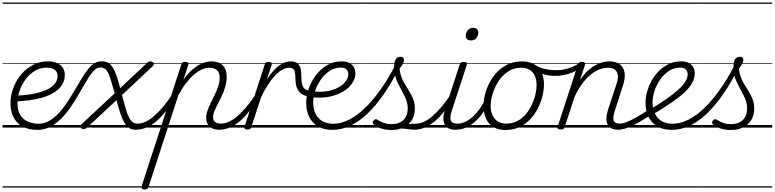

<svg xmlns="http://www.w3.org/2000/svg" viewBox="-20 -1000 6073 1505"><path d="M275 18Q205 18 157.5 -8Q110 -34 86 -81Q62 -128 62 -189Q62 -251 84 -310Q106 -369 145.5 -416Q185 -463 238 -491Q291 -519 353 -519Q399 -519 428.5 -505Q458 -491 473 -467.5Q488 -444 488 -414Q488 -368 465.5 -333.5Q443 -299 404 -275Q365 -251 315 -236Q265 -221 209.5 -214Q154 -207 98 -205L111 -251Q158 -252 204 -258.5Q250 -265 291 -276.5Q332 -288 363.5 -306Q395 -324 413 -348.5Q431 -373 431 -404Q431 -437 408.5 -453.5Q386 -470 347 -470Q297 -470 254.5 -445Q212 -420 181.5 -379Q151 -338 134 -288.5Q117 -239 117 -190Q117 -132 140 -97Q163 -62 201 -46Q239 -30 282 -30Q292 -30 296 -22.5Q300 -15 298.5 -5.5Q297 4 291 11Q285 18 275 18ZM0 460H488V470H0ZM0 -20H488V0H0ZM0 -505H488V-500H0ZM0 -980H488V-970H0Z M274 18Q262 18 257 11Q252 4 253.5 -5.5Q255 -15 262.5 -22.5Q270 -30 282 -30Q323 -30 360.5 -50Q398 -70 432.5 -105Q467 -140 499.5 -187.5Q532 -235 564 -291Q596 -344 621 -386Q646 -428 670 -458Q694 -488 719.5 -503.5Q745 -519 777 -519Q786 -519 790 -512Q794 -505 792.5 -495.5Q791 -486 784.5 -478.5Q778 -471 767 -471Q747 -471 729.5 -458Q712 -445 693.5 -420Q675 -395 653.5 -357.5Q632 -320 604 -273Q572 -216 536 -163.5Q500 -111 459.5 -70Q419 -29 373 -5.5Q327 18 274 18ZM487 460H525V470H487ZM487 -20H525V0H487ZM487 -505H525V-500H487ZM487 -980H525V-970H487Z M1044 17Q1014 17 992.5 3.5Q971 -10 954.5 -38.5Q938 -67 923.5 -111Q909 -155 893 -215L664 -2Q657 5 650 8.5Q643 12 635 12Q620 12 612 0Q604 -12 622 -29L879 -268Q862 -329 850 -368.5Q838 -408 826.5 -430.5Q815 -453 801 -462Q787 -471 768 -471Q756 -471 751 -478.5Q746 -486 748 -495.5Q750 -505 758 -512Q766 -519 779 -519Q809 -519 829.5 -506.5Q850 -494 865.5 -468.5Q881 -443 894.5 -403.5Q908 -364 922 -309L1130 -504Q1138 -512 1144.5 -515.5Q1151 -519 1159 -519Q1170 -519 1177.5 -513.5Q1185 -508 1186.5 -499.5Q1188 -491 1177 -481L936 -255Q953 -192 965.5 -148.5Q978 -105 991 -79.5Q1004 -54 1020.5 -42.5Q1037 -31 1060 -31Q1069 -31 1073 -23.5Q1077 -16 1075.5 -7Q1074 2 1066.5 9.5Q1059 17 1044 17ZM525 460H1190V470H525ZM525 -20H1190V0H525ZM525 -505H1190V-500H525ZM525 -980H1190V-970H525Z M1044 17Q1033 17 1028.5 9.5Q1024 2 1025.5 -7Q1027 -16 1035.5 -23.5Q1044 -31 1059 -31Q1090 -31 1122.5 -46.5Q1155 -62 1189 -91.5Q1223 -121 1258 -162.5Q1293 -204 1328 -257Q1335 -268 1344 -266.5Q1353 -265 1357.5 -257Q1362 -249 1356 -239Q1319 -178 1281.5 -130Q1244 -82 1205.5 -49.5Q1167 -17 1126.5 0Q1086 17 1044 17ZM1190 460V470ZM1190 -20V0ZM1190 -505V-500ZM1190 -980V-970Z M1113 485Q1099 485 1093 478.5Q1087 472 1090 460L1401 -494Q1405 -506 1411 -510.5Q1417 -515 1430 -515Q1447 -515 1453.5 -509.5Q1460 -504 1456 -492L1418 -376Q1456 -429 1494.5 -460Q1533 -491 1569 -505Q1605 -519 1636 -519Q1677 -519 1703.5 -504.5Q1730 -490 1743.5 -463.5Q1757 -437 1757 -399Q1757 -359 1746 -321.5Q1735 -284 1719.5 -250.5Q1704 -217 1688 -186.5Q1672 -156 1661 -129.5Q1650 -103 1650 -80Q1650 -57 1665.5 -44Q1681 -31 1714 -31Q1723 -31 1726.5 -23.5Q1730 -16 1728.5 -7Q1727 2 1719.5 9.5Q1712 17 1699 17Q1648 17 1622 -9Q1596 -35 1596 -76Q1596 -103 1606.5 -133Q1617 -163 1632.5 -194.5Q1648 -226 1664 -259Q1680 -292 1691 -325.5Q1702 -359 1702 -393Q1702 -429 1681.5 -449Q1661 -469 1622 -469Q1595 -469 1564 -456Q1533 -443 1501 -415.5Q1469 -388 1437.5 -347Q1406 -306 1377 -251L1144 466Q1140 476 1134 480.5Q1128 485 1113 485ZM1190 460H1844V470H1190ZM1190 -20H1844V0H1190ZM1190 -505H1844V-500H1190ZM1190 -980H1844V-970H1190Z M1698 17Q1687 17 1682.5 9.5Q1678 2 1679.5 -7Q1681 -16 1689.5 -23.5Q1698 -31 1713 -31Q1744 -31 1776.5 -46.5Q1809 -62 1843 -91.5Q1877 -121 1912 -162.5Q1947 -204 1982 -257Q1989 -268 1998 -266.5Q2007 -265 2011.5 -257Q2016 -249 2010 -239Q1973 -178 1935.5 -130Q1898 -82 1859.5 -49.5Q1821 -17 1780.5 0Q1740 17 1698 17ZM1844 460V470ZM1844 -20V0ZM1844 -505V-500ZM1844 -980V-970Z M1919 15Q1907 15 1900 10Q1893 5 1897 -7L2055 -494Q2059 -506 2066 -510.5Q2073 -515 2085 -515Q2102 -515 2107.5 -508.5Q2113 -502 2109 -490L2072 -377Q2098 -418 2123 -445.5Q2148 -473 2171.5 -489Q2195 -505 2216 -512Q2237 -519 2256 -519Q2267 -519 2272 -511.5Q2277 -504 2275 -494Q2273 -484 2265.5 -476.5Q2258 -469 2245 -469Q2221 -469 2194 -454.5Q2167 -440 2138.5 -410.5Q2110 -381 2081.5 -337.5Q2053 -294 2026 -237L1950 -4Q1948 6 1940.5 10.5Q1933 15 1919 15ZM1844 460H2248V470H1844ZM1844 -20H2248V0H1844ZM1844 -505H2248V-500H1844ZM1844 -980H2248V-970H1844Z M2399 -244Q2365 -249 2342 -265.5Q2319 -282 2307.5 -311Q2296 -340 2296 -382Q2295 -429 2286.5 -449Q2278 -469 2245 -469Q2234 -469 2230 -476.5Q2226 -484 2227.5 -494Q2229 -504 2236.5 -511.5Q2244 -519 2257 -519Q2295 -519 2313.5 -502Q2332 -485 2337.5 -456Q2343 -427 2342 -391Q2343 -355 2350 -333.5Q2357 -312 2372 -301.5Q2387 -291 2411 -287Q2422 -285 2425 -277.5Q2428 -270 2426 -262Q2424 -254 2417 -248.5Q2410 -243 2399 -244ZM2248 460H2311V470H2248ZM2248 -20H2311V0H2248ZM2248 -505H2311V-500H2248ZM2248 -980H2311V-970H2248Z M2428 -285Q2492 -276 2543.5 -285Q2595 -294 2632.5 -315Q2670 -336 2690 -362.5Q2710 -389 2710 -416Q2710 -442 2695.5 -456Q2681 -470 2651 -470Q2604 -470 2564.5 -444.5Q2525 -419 2496 -378Q2467 -337 2451 -289.5Q2435 -242 2435 -199Q2435 -154 2447.5 -122Q2460 -90 2481.5 -69.5Q2503 -49 2531.5 -39.5Q2560 -30 2592 -30Q2602 -30 2606.5 -22.5Q2611 -15 2609 -5.5Q2607 4 2600.5 11Q2594 18 2584 18Q2521 18 2475 -8Q2429 -34 2404.5 -82Q2380 -130 2380 -195Q2380 -249 2400 -306Q2420 -363 2456.5 -411Q2493 -459 2544 -489Q2595 -519 2658 -519Q2696 -519 2719.5 -506Q2743 -493 2754.5 -472Q2766 -451 2766 -426Q2766 -385 2740.5 -347Q2715 -309 2668.5 -281.5Q2622 -254 2558.5 -241.5Q2495 -229 2419 -239ZM2310 460H2798V470H2310ZM2310 -20H2798V0H2310ZM2310 -505H2798V-500H2310ZM2310 -980H2798V-970H2310Z M2585 18Q2572 18 2567 11Q2562 4 2563.5 -5.5Q2565 -15 2572.5 -22.5Q2580 -30 2592 -30Q2651 -30 2712.5 -60Q2774 -90 2836 -148.5Q2898 -207 2958.5 -291.5Q3019 -376 3077 -486Q3082 -495 3091 -494Q3100 -493 3106.5 -485Q3113 -477 3107 -464Q3049 -349 2986.5 -259Q2924 -169 2858 -107Q2792 -45 2723.5 -13.5Q2655 18 2585 18ZM2797 460H2822V470H2797ZM2797 -20H2822V0H2797ZM2797 -505H2822V-500H2797ZM2797 -980H2822V-970H2797Z M3228 17Q3210 17 3189.5 13.5Q3169 10 3143.5 8Q3118 6 3084 10L3112 -13Q3145 -22 3168.5 -25.5Q3192 -29 3210 -30Q3228 -31 3244 -31Q3253 -31 3256.5 -23.5Q3260 -16 3257.5 -7Q3255 2 3247.5 9.5Q3240 17 3228 17ZM3046 19Q3002 19 2965.5 6.5Q2929 -6 2909 -25Q2901 -32 2901 -40Q2901 -48 2910 -57Q2919 -66 2926 -66Q2933 -66 2944 -58Q2964 -45 2990.5 -36Q3017 -27 3047 -27Q3109 -27 3142.5 -59.5Q3176 -92 3176 -151Q3176 -179 3168.5 -204Q3161 -229 3148.5 -253Q3136 -277 3122.5 -301.5Q3109 -326 3096.5 -352.5Q3084 -379 3076.5 -408.5Q3069 -438 3069 -473Q3069 -514 3081.5 -534.5Q3094 -555 3120 -555Q3135 -555 3141 -547Q3147 -539 3147 -530Q3147 -517 3139.5 -502.5Q3132 -488 3112 -461Q3115 -429 3124.5 -402Q3134 -375 3147.5 -351Q3161 -327 3175.5 -304.5Q3190 -282 3203 -258.5Q3216 -235 3224 -209Q3232 -183 3232 -151Q3232 -72 3181.5 -26.5Q3131 19 3046 19ZM2823 460H3373V470H2823ZM2823 -20H3373V0H2823ZM2823 -505H3373V-500H2823ZM2823 -980H3373V-970H2823Z M3227 17Q3216 17 3211.5 9.5Q3207 2 3208.5 -7Q3210 -16 3218.5 -23.5Q3227 -31 3242 -31Q3273 -31 3305.5 -46.5Q3338 -62 3372 -91.5Q3406 -121 3441 -162.5Q3476 -204 3511 -257Q3518 -268 3527 -266.5Q3536 -265 3540.5 -257Q3545 -249 3539 -239Q3502 -178 3464.5 -130Q3427 -82 3388.5 -49.5Q3350 -17 3309.5 0Q3269 17 3227 17ZM3373 460V470ZM3373 -20V0ZM3373 -505V-500ZM3373 -980V-970Z M3551 17Q3519 17 3497.5 7Q3476 -3 3465.5 -23.5Q3455 -44 3455.5 -73Q3456 -102 3468 -140L3583 -494Q3588 -506 3594.5 -510.5Q3601 -515 3614 -515Q3630 -515 3636.5 -509Q3643 -503 3639 -491L3522 -134Q3504 -81 3513.5 -56Q3523 -31 3566 -31Q3576 -31 3580 -23.5Q3584 -16 3582.5 -7Q3581 2 3573 9.5Q3565 17 3551 17ZM3671 -683Q3654 -683 3642.5 -692Q3631 -701 3631 -719Q3631 -743 3646 -762.5Q3661 -782 3689 -782Q3706 -782 3717.5 -773Q3729 -764 3729 -745Q3729 -722 3714.5 -702.5Q3700 -683 3671 -683ZM3373 460H3698V470H3373ZM3373 -20H3698V0H3373ZM3373 -505H3698V-500H3373ZM3373 -980H3698V-970H3373Z M3552 17Q3541 17 3536.5 9.5Q3532 2 3533.5 -7Q3535 -16 3543.5 -23.5Q3552 -31 3567 -31Q3597 -31 3627.5 -45.5Q3658 -60 3686.5 -85.5Q3715 -111 3739 -145Q3763 -179 3780 -217Q3785 -228 3793.5 -228Q3802 -228 3809 -220.5Q3816 -213 3812 -203Q3793 -157 3765.5 -117Q3738 -77 3704.5 -47Q3671 -17 3632.5 0Q3594 17 3552 17ZM3698 460V470ZM3698 -20V0ZM3698 -505V-500ZM3698 -980V-970Z M3942 19Q3886 19 3847.5 -4.5Q3809 -28 3789.5 -70.5Q3770 -113 3770 -168Q3770 -223 3789 -284Q3808 -345 3846 -398.5Q3884 -452 3941 -485.5Q3998 -519 4074 -519Q4128 -519 4166 -496.5Q4204 -474 4224 -433.5Q4244 -393 4244 -339Q4244 -298 4232.5 -249.5Q4221 -201 4197.5 -153.5Q4174 -106 4137.5 -67Q4101 -28 4052.5 -4.5Q4004 19 3942 19ZM3948 -31Q4007 -31 4052 -61Q4097 -91 4126.5 -138Q4156 -185 4171 -237Q4186 -289 4186 -334Q4186 -376 4172.5 -406Q4159 -436 4132 -452.5Q4105 -469 4066 -469Q4008 -469 3963.5 -440Q3919 -411 3888.5 -364.5Q3858 -318 3842 -266.5Q3826 -215 3826 -170Q3826 -128 3840.5 -96.5Q3855 -65 3882 -48Q3909 -31 3948 -31ZM3698 460H4299V470H3698ZM3698 -20H4299V0H3698ZM3698 -505H4299V-500H3698ZM3698 -980H4299V-970H3698Z M4333 -405Q4287 -405 4241 -417.5Q4195 -430 4150 -458Q4142 -463 4141.5 -470.5Q4141 -478 4145.5 -485Q4150 -492 4156.5 -495Q4163 -498 4170 -494Q4205 -470 4249.5 -460Q4294 -450 4346 -450Q4374 -450 4405.5 -456.5Q4437 -463 4467 -475.5Q4497 -488 4519 -505Q4527 -511 4533 -509Q4539 -507 4542 -500.5Q4545 -494 4544.5 -486Q4544 -478 4537 -473Q4502 -447 4466.5 -432Q4431 -417 4397 -411Q4363 -405 4333 -405ZM4300 460V470ZM4300 -20V0ZM4300 -505V-500ZM4300 -980V-970Z M4824 17Q4794 17 4773.5 7Q4753 -3 4743 -23.5Q4733 -44 4733.5 -73Q4734 -102 4746 -140L4812 -340Q4826 -380 4823 -409Q4820 -438 4800.5 -453.5Q4781 -469 4743 -469Q4713 -469 4680 -456.5Q4647 -444 4613 -417Q4579 -390 4546.5 -347.5Q4514 -305 4485 -244L4406 -4Q4403 6 4396.5 10.5Q4390 15 4375 15Q4363 15 4355 10Q4347 5 4351 -6L4510 -494Q4514 -506 4520.5 -510.5Q4527 -515 4540 -515Q4557 -515 4563 -509Q4569 -503 4565 -491L4527 -374Q4555 -415 4585 -443Q4615 -471 4645.5 -488Q4676 -505 4704 -512Q4732 -519 4757 -519Q4807 -519 4837.5 -497Q4868 -475 4875.5 -431.5Q4883 -388 4861 -323L4800 -134Q4782 -81 4790.5 -56Q4799 -31 4839 -31Q4848 -31 4852 -23.5Q4856 -16 4854.5 -7Q4853 2 4845.5 9.5Q4838 17 4824 17ZM4299 460H4970V470H4299ZM4299 -20H4970V0H4299ZM4299 -505H4970V-500H4299ZM4299 -980H4970V-970H4299Z M4824 17Q4813 17 4808.5 9.5Q4804 2 4805.5 -7Q4807 -16 4815.5 -23.5Q4824 -31 4839 -31Q4856 -31 4883 -40Q4910 -49 4953 -72Q4996 -95 5060 -137Q5069 -143 5076 -140Q5083 -137 5087 -129Q5091 -121 5089.5 -112Q5088 -103 5080 -98Q5009 -52 4961.5 -27Q4914 -2 4881.5 7.5Q4849 17 4824 17ZM4970 460V470ZM4970 -20V0ZM4970 -505V-500ZM4970 -980V-970Z M5079 -144Q5155 -190 5209.5 -228.5Q5264 -267 5300 -300Q5336 -333 5353 -361.5Q5370 -390 5370 -416Q5370 -442 5355.5 -456Q5341 -470 5311 -470Q5264 -470 5224.5 -444.5Q5185 -419 5156 -378Q5127 -337 5111 -289.5Q5095 -242 5095 -199Q5095 -154 5108 -122Q5121 -90 5142.5 -69.5Q5164 -49 5192 -39.5Q5220 -30 5252 -30Q5262 -30 5266.5 -22.5Q5271 -15 5269 -5.5Q5267 4 5260.5 11Q5254 18 5244 18Q5180 18 5134.5 -8Q5089 -34 5064.5 -82Q5040 -130 5040 -195Q5040 -249 5060 -306Q5080 -363 5116.5 -411Q5153 -459 5204 -489Q5255 -519 5318 -519Q5356 -519 5379.5 -506Q5403 -493 5414.5 -472Q5426 -451 5426 -426Q5426 -388 5406 -351Q5386 -314 5345 -275.5Q5304 -237 5242 -194.5Q5180 -152 5096 -102ZM4970 460H5458V470H4970ZM4970 -20H5458V0H4970ZM4970 -505H5458V-500H4970ZM4970 -980H5458V-970H4970Z M5245 18Q5232 18 5227 11Q5222 4 5223.5 -5.5Q5225 -15 5232.5 -22.5Q5240 -30 5252 -30Q5311 -30 5372.5 -60Q5434 -90 5496 -148.5Q5558 -207 5618.5 -291.5Q5679 -376 5737 -486Q5742 -495 5751 -494Q5760 -493 5766.5 -485Q5773 -477 5767 -464Q5709 -349 5646.5 -259Q5584 -169 5518 -107Q5452 -45 5383.5 -13.5Q5315 18 5245 18ZM5457 460H5482V470H5457ZM5457 -20H5482V0H5457ZM5457 -505H5482V-500H5457ZM5457 -980H5482V-970H5457Z M5706 19Q5662 19 5625.5 6.5Q5589 -6 5569 -25Q5561 -32 5561 -40Q5561 -48 5570 -57Q5579 -66 5586 -66Q5593 -66 5604 -58Q5624 -45 5650.5 -36Q5677 -27 5707 -27Q5769 -27 5802.5 -59.5Q5836 -92 5836 -151Q5836 -179 5828.5 -204Q5821 -229 5808.5 -253Q5796 -277 5782.5 -301.5Q5769 -326 5756.5 -352.5Q5744 -379 5736.5 -408.5Q5729 -438 5729 -473Q5729 -514 5741.5 -534.5Q5754 -555 5780 -555Q5795 -555 5801 -547Q5807 -539 5807 -530Q5807 -517 5799.5 -502.5Q5792 -488 5772 -461Q5775 -429 5784.5 -402Q5794 -375 5807.5 -351Q5821 -327 5835.5 -304.5Q5850 -282 5863 -258.5Q5876 -235 5884 -209Q5892 -183 5892 -151Q5892 -72 5841.5 -26.5Q5791 19 5706 19ZM5483 460H6033V470H5483ZM5483 -20H6033V0H5483ZM5483 -505H6033V-500H5483ZM5483 -980H6033V-970H5483Z"/></svg>

Font: Playwrite NO Guides
Style: Regular
Weight: 400
Designer: Veronika Burian, José Scaglione
Foundry: TypeTogether
Version: Version 1.003